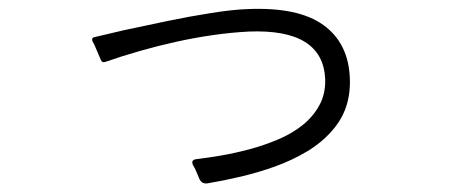

<svg xmlns="http://www.w3.org/2000/svg" viewBox="-20 -462 1040 444"><path d="M440 -51 434 -65Q430 -75 427 -79Q420 -92 434 -94Q460 -97 492 -102.5Q524 -108 557.5 -117Q591 -126 623 -139.5Q655 -153 679.5 -172.5Q704 -192 718.5 -218.5Q733 -245 732 -279Q727 -396 555 -389Q516 -387 473.5 -381Q431 -375 388 -365.5Q345 -356 303 -344Q261 -332 224 -319Q216 -316 213 -324L198 -359L194 -366Q191 -375 198 -376L266 -392Q317 -403 367.5 -413.5Q418 -424 469 -432Q519 -440 553 -441Q670 -446 728 -404Q786 -362 789 -281Q792 -210 749 -161Q724 -132 689.5 -111.5Q655 -91 616 -77Q577 -63 536.5 -53.5Q496 -44 460 -38Q445 -36 440 -51Z"/></svg>

Font: Higure Gothic
Style: Regular
Weight: 400
Designer: Yoshimichi Ohira
Foundry: Positype
Version: Version 1.000